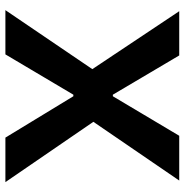

<svg xmlns="http://www.w3.org/2000/svg" viewBox="-6 -694 700 729"><g transform="rotate(90 344.5 -330.0)"><path d="M19 0 243 -330 23 -660H191L340 -408H346L496 -660H666L443 -334L672 0H503L346 -258H340L187 0Z"/></g></svg>

Font: Bricolage Grotesque 48pt Condensed ExtraBold
Style: Bold
Weight: 700
Version: Version 1.000;gftools[0.9.30]